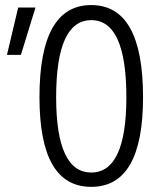

<svg xmlns="http://www.w3.org/2000/svg" viewBox="-20 -723 626 753"><path d="M337.9 9.8C473.1 9.8 541 -106.4 541 -341.8C541 -583 473.1 -703.1 337.9 -703.1C202.6 -703.1 134.8 -583 134.8 -341.8C134.8 -106.4 202.6 9.8 337.9 9.8ZM337.9 -46.4C246.6 -46.4 200.2 -144.5 200.2 -341.8C200.2 -543.9 246.6 -644 337.9 -644C429.2 -644 475.6 -543.9 475.6 -341.8C475.6 -144.5 429.2 -46.4 337.9 -46.4ZM7.3 -507.8H62L119.1 -693.4H51.3Z"/></svg>

Font: Cascadia Mono NF Light
Style: Regular
Weight: 300
Monospace: yes
Designer: Aaron Bell
Foundry: Saja Typeworks
Version: Version 2404.023